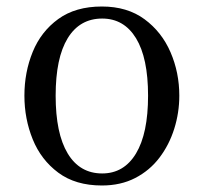

<svg xmlns="http://www.w3.org/2000/svg" viewBox="-20 -550 625 590"><path d="M293 20Q212 20 159 -19.5Q106 -59 80.5 -122Q55 -185 55 -256Q55 -328 80.5 -390.5Q106 -453 159 -491.5Q212 -530 293 -530Q371 -530 424 -491Q477 -452 504 -389.5Q531 -327 531 -256Q531 -204 515.5 -154.5Q500 -105 470 -65.5Q440 -26 395.5 -3Q351 20 293 20ZM294 -17Q361 -17 398 -78.5Q435 -140 435 -256Q435 -372 398 -432.5Q361 -493 294 -493Q225 -493 188 -432.5Q151 -372 151 -256Q151 -140 188 -78.5Q225 -17 294 -17Z"/></svg>

Font: Alice
Style: Regular
Weight: 400
Designer: Ksenia Yerulevich
Foundry: Cyreal (http://www.cyreal.org/)
Version: Version 2.003; ttfautohint (v1.8.3)